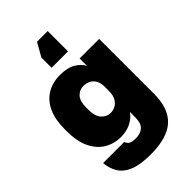

<svg xmlns="http://www.w3.org/2000/svg" viewBox="-294 -894 1208 1208"><g transform="rotate(-45 310.0 -290.0)"><path d="M293 214Q201 214 147.5 191.5Q94 169 70.5 129Q47 89 43 40H231Q236 55 249.5 65.5Q263 76 298 76Q342 76 366 53.5Q390 31 390 -20V-68Q365 -33 326 -14.5Q287 4 241 4Q178 4 129 -25.5Q80 -55 51.5 -114Q23 -173 23 -263V-283Q23 -366 49.5 -424.5Q76 -483 126 -513.5Q176 -544 242 -544Q309 -544 347.5 -521Q386 -498 404 -464V-530H578V-40Q578 88 510 151Q442 214 293 214ZM299 -149Q324 -149 344.5 -160.5Q365 -172 377.5 -195.5Q390 -219 390 -253V-293Q390 -326 377.5 -348Q365 -370 344.5 -380.5Q324 -391 299 -391Q263 -391 239 -365Q215 -339 215 -283V-263Q215 -204 240.5 -176.5Q266 -149 299 -149ZM384 -794V-613H238V-704L289 -794Z"/></g></svg>

Font: Golos Text ExtraBold
Style: Regular
Weight: 800
Designer: A.Korolkova, Vitaly Kuzmin
Foundry: ParaType Ltd
Version: Version 2.004